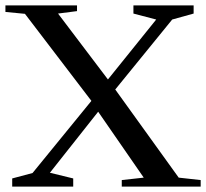

<svg xmlns="http://www.w3.org/2000/svg" viewBox="-23 -688 760 708"><path d="M469 -668H691V-638L612 -616L402 -358L636 -33L717 -24V0H426V-24L507 -33L339 -276L161 -51L247 -30V0H22V-30L97 -50L314 -316L69 -637L-3 -644V-668H261V-647L191 -638L375 -395L553 -616L469 -638Z"/></svg>

Font: Rufina
Style: Regular
Weight: 400
Designer: Martin Sommaruga
Foundry: Martin Sommaruga
Version: Version 1.001